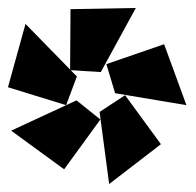

<svg xmlns="http://www.w3.org/2000/svg" viewBox="-39 -841 493 482"><path d="M122 -416 -11 -513 153 -589 213 -541ZM127 -577 -19 -622 25 -781 154 -649ZM235 -379 211 -560 275 -602 365 -479ZM214 -660 137 -665 138 -818 302 -821ZM429 -577 250 -607 228 -680 373 -730Z"/></svg>

Font: Eczar ExtraBold
Style: Regular
Weight: 800
Designer: Vaibhav Singh
Foundry: Rosetta Type Foundry
Version: Version 2.000